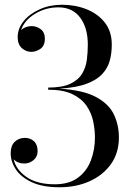

<svg xmlns="http://www.w3.org/2000/svg" viewBox="-20 -779 560 809"><path d="M481 -200Q481 -135 447.8 -88Q414.5 -41 358 -15.5Q301.5 10 231 10Q160 10 114.5 -11Q69 -32 47 -65Q25 -98 25 -134Q25 -165 42 -181.5Q59 -198 85 -198Q108 -198 123.2 -183.8Q138.5 -169.5 138.5 -142.5Q138.5 -118.5 121.2 -104.2Q104 -90 82 -90Q54.5 -90 37.5 -108Q47.5 -64 91.8 -33.2Q136 -2.5 211 -2.5Q270.5 -2.5 307.8 -29.8Q345 -57 362.5 -102Q380 -147 380 -200Q380 -232 372.8 -267.2Q365.5 -302.5 345 -332.8Q324.5 -363 285.5 -382Q246.5 -401 183 -401V-410Q242.5 -410 276.5 -426.2Q310.5 -442.5 326.2 -469Q342 -495.5 346 -527.5Q350 -559.5 350 -591Q350 -661.5 317.8 -704.8Q285.5 -748 226 -748Q172.5 -748 127.5 -720.8Q82.5 -693.5 69 -652.5Q77.5 -660.5 89.2 -664.8Q101 -669 112.5 -669Q134.5 -669 151.8 -655.8Q169 -642.5 169 -616Q169 -586 150.2 -573.2Q131.5 -560.5 112.5 -560.5Q89.5 -560.5 72 -576.2Q54.5 -592 54.5 -622.5Q54.5 -659 79.8 -690Q105 -721 147.5 -740Q190 -759 241 -759Q297 -759 344.8 -740Q392.5 -721 421.8 -683.8Q451 -646.5 451 -591Q451 -556 442.8 -524.5Q434.5 -493 411.5 -467.8Q388.5 -442.5 344.8 -426Q301 -409.5 230 -405.5Q330.5 -399.5 385 -370Q439.5 -340.5 460.2 -296Q481 -251.5 481 -200Z"/></svg>

Font: Bodoni* 24pt
Style: Regular
Weight: 400
Version: Version 2.3